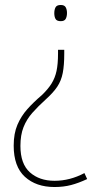

<svg xmlns="http://www.w3.org/2000/svg" viewBox="-20 -649 398 771"><path d="M238 -433Q238 -387 232 -356Q226 -325 210 -301Q194 -277 164 -250Q133 -222 110 -196Q87 -170 74.5 -138.5Q62 -107 62 -63Q62 9 100 43Q138 77 199 77Q261 77 319 46L330 70Q296 86 265.5 94Q235 102 199 102Q125 102 80 61Q35 20 35 -64Q35 -113 50 -148Q65 -183 90 -211Q115 -239 148 -267Q173 -291 187 -313.5Q201 -336 207 -364Q213 -392 213 -434V-449H238ZM249 -597Q249 -583 244 -573.5Q239 -564 224 -564Q208 -564 203 -573Q198 -582 198 -596Q198 -610 203 -619.5Q208 -629 224 -629Q239 -629 244 -619.5Q249 -610 249 -597Z"/></svg>

Font: Noto Sans Telugu UI SemiCondensed Thin
Style: Regular
Weight: 100
Width: 4
Designer: Jelle Bosma - Monotype Design Team
Foundry: Monotype Imaging Inc.
Version: Version 2.005; ttfautohint (v1.8.4.7-5d5b)